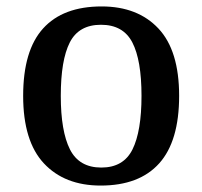

<svg xmlns="http://www.w3.org/2000/svg" viewBox="-20 -567 629 597"><path d="M293 10Q181 10 116.5 -59Q52 -128 52 -269Q52 -410 114 -478.5Q176 -547 296 -547Q408 -547 472.5 -478.5Q537 -410 537 -269Q537 -128 475 -59Q413 10 293 10ZM295 -46Q364 -46 392 -102.5Q420 -159 420 -269Q420 -380 391.5 -435Q363 -490 294 -490Q225 -490 197 -435Q169 -380 169 -269Q169 -159 197.5 -102.5Q226 -46 295 -46Z"/></svg>

Font: Noto Nastaliq Urdu Medium
Style: Regular
Weight: 500
Designer: Monotype Design Team (Patrick Giasson: type design, Kamal Mansour: OpenType code, Glenda Bellarosa). Updated by Simon Co
Foundry: Monotype Imaging Inc., Simon Cozens
Version: Version 3.007